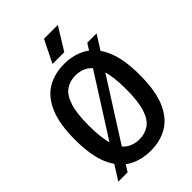

<svg xmlns="http://www.w3.org/2000/svg" viewBox="-273 -1063 1187 1187"><g transform="rotate(-45 321.0 -469.5)"><path d="M321 9.5Q236 9.5 172.2 -28.5Q108.5 -66.5 73 -150Q37.5 -233.5 37.5 -370Q37.5 -506.5 73 -590Q108.5 -673.5 172.2 -711.5Q236 -749.5 321 -749.5Q406 -749.5 469.8 -711.5Q533.5 -673.5 569 -590Q604.5 -506.5 604.5 -370Q604.5 -233.5 569 -150Q533.5 -66.5 469.8 -28.5Q406 9.5 321 9.5ZM321 -90Q371 -90 407.2 -115.5Q443.5 -141 463 -201.5Q482.5 -262 482.5 -367Q482.5 -475 463 -536.8Q443.5 -598.5 407.2 -624.2Q371 -650 321 -650Q271 -650 234.8 -624.5Q198.5 -599 179 -538.5Q159.5 -478 159.5 -373Q159.5 -265 179 -203.2Q198.5 -141.5 234.8 -115.8Q271 -90 321 -90ZM125 2H43.5L515.5 -741H597ZM270.5 -800 343.5 -947.5H464.5L373.5 -800Z"/></g></svg>

Font: Encode Sans Condensed SemiBold
Style: Regular
Weight: 600
Width: 3
Designer: Multiple Designers
Foundry: Impallari Type
Version: Version 3.000; ttfautohint (v1.8.3) -l 8 -r 50 -G 200 -x 14 